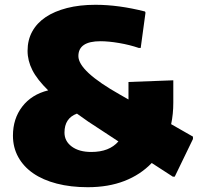

<svg xmlns="http://www.w3.org/2000/svg" viewBox="-20 -772 825 801"><path d="M346 9Q275 9 217 -6Q159 -21 118.5 -49Q78 -77 56 -117Q34 -157 34 -206Q34 -277 73 -327.5Q112 -378 181 -395Q135 -440 115 -479.5Q95 -519 95 -560Q95 -605 114.5 -640.5Q134 -676 170.5 -700.5Q207 -725 259.5 -738.5Q312 -752 378 -752Q427 -752 478.5 -745Q530 -738 585 -724L587 -719L567 -572H559Q521 -585 477 -592.5Q433 -600 399 -600Q307 -600 307 -538Q307 -475 481 -377L516 -357V-430L703 -437V-344Q703 -296 694 -254L785 -202V-192L709 -35H701L613 -92Q566 -43 499 -17Q432 9 346 9ZM404 -228Q344 -266 301 -298Q249 -279 249 -219Q249 -183 279.5 -160.5Q310 -138 361 -138Q436 -138 474 -182Z"/></svg>

Font: Encode Sans Narrow
Style: Black
Weight: 900
Designer: Pablo Impallari, Andres Torresi
Foundry: Pablo Impallari, Andres Torresi
Version: Version 1.000; ttfautohint (v1.00) -l 8 -r 50 -G 200 -x 14 -